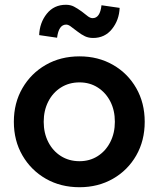

<svg xmlns="http://www.w3.org/2000/svg" viewBox="-20 -774 664 804"><path d="M313 10Q234 10 172 -25.5Q110 -61 74 -123Q38 -185 38 -264Q38 -343 74 -405Q110 -467 172 -502.5Q234 -538 313 -538Q391 -538 453 -502.5Q515 -467 550.5 -405Q586 -343 586 -264Q586 -185 550.5 -123Q515 -61 453 -25.5Q391 10 313 10ZM313 -99Q356 -99 389.5 -120.5Q423 -142 442 -179.5Q461 -217 461 -264Q461 -312 442 -349Q423 -386 389.5 -407.5Q356 -429 313 -429Q269 -429 235 -407.5Q201 -386 182 -348.5Q163 -311 163 -264Q163 -217 182 -179.5Q201 -142 235 -120.5Q269 -99 313 -99ZM370 -615Q351 -615 336 -622Q321 -629 303 -643Q284 -658 274.5 -664.5Q265 -671 257 -671Q226 -671 219 -616L144 -627Q146 -679 176 -716.5Q206 -754 256 -754Q275 -754 289.5 -746.5Q304 -739 322 -726Q339 -712 349 -705Q359 -698 368 -698Q399 -698 405 -752L481 -741Q479 -690 449 -652.5Q419 -615 370 -615Z"/></svg>

Font: Lexend Deca Medium
Style: Regular
Weight: 500
Designer: Bonnie Shaver-Troup, Thomas Jockin
Foundry: Lexend
Version: Version 1.008; ttfautohint (v1.8.4.7-5d5b)